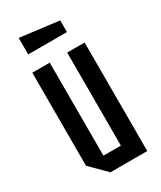

<svg xmlns="http://www.w3.org/2000/svg" viewBox="-185 -791 720 858"><g transform="rotate(-30 175.0 -362.5)"><path d="M310 -560V0H120L40 -80V-560H130V-80H220V-560ZM265 -640H65V-725L265 -700Z"/></g></svg>

Font: Tektur Condensed
Style: Regular
Weight: 400
Width: 3
Designer: Adam Jagosz
Foundry: Adam Jagosz
Version: Version 1.005;gftools[0.9.30]